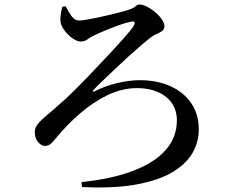

<svg xmlns="http://www.w3.org/2000/svg" viewBox="-20 -785 1040 850"><path d="M341 21Q477 7 571.5 -29.5Q666 -66 714.5 -122Q763 -178 763 -252Q763 -297 740.5 -329Q718 -361 678 -378Q638 -395 587 -395Q521 -395 456.5 -364Q392 -333 334 -282.5Q276 -232 229 -175Q217 -160 206 -149.5Q195 -139 179 -139Q163 -139 148.5 -156Q134 -173 134 -201Q134 -219 148 -236.5Q162 -254 187 -274.5Q212 -295 244 -324Q269 -345 305 -380.5Q341 -416 381.5 -458.5Q422 -501 460.5 -542Q499 -583 527.5 -615.5Q556 -648 567 -663Q578 -679 576 -686Q574 -693 556 -688Q541 -685 519.5 -678Q498 -671 474 -661.5Q450 -652 428 -642.5Q406 -633 391 -625Q378 -619 366 -610Q354 -601 338 -601Q325 -601 309.5 -610Q294 -619 280.5 -632.5Q267 -646 258 -661.5Q249 -677 248 -690Q246 -705 249 -722.5Q252 -740 256 -755L271 -757Q282 -734 296.5 -714Q311 -694 330 -694Q341 -694 364 -698Q387 -702 416 -708Q445 -714 473 -721Q501 -728 523.5 -734Q546 -740 556 -744Q573 -750 580.5 -757.5Q588 -765 597 -765Q613 -765 632 -755Q651 -745 668.5 -730Q686 -715 697 -698.5Q708 -682 708 -669Q708 -656 698.5 -648.5Q689 -641 675.5 -635.5Q662 -630 651 -622Q636 -611 609 -588Q582 -565 549.5 -535.5Q517 -506 486 -476.5Q455 -447 430.5 -423.5Q406 -400 395 -388Q389 -382 391 -380Q393 -378 400 -381Q444 -404 498 -417Q552 -430 600 -430Q674 -430 733 -404Q792 -378 826 -329Q860 -280 860 -211Q860 -157 832.5 -108.5Q805 -60 744.5 -23.5Q684 13 584.5 31.5Q485 50 343 43Z"/></svg>

Font: Noto Serif TC SemiBold
Style: Regular
Weight: 600
Version: Version 2.002-H1;hotconv 1.1.0;makeotfexe 2.6.0